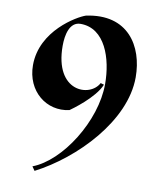

<svg xmlns="http://www.w3.org/2000/svg" viewBox="-88 -575 778 935"><g transform="rotate(10 301.5 -108.0)"><path d="M262 -498C464 -541 553 -398 553 -244C553 -27 339 191 147 290L133 270C273 217 412 -3 412 -186C412 -312 365 -454 244 -454C189 -454 176 -387 176 -334C176 -106 350 -109 390 -187L407 -182C379 -113 273 -38 263 -31C153 -6 50 -87 50 -216C50 -387 220 -484 262 -498Z"/></g></svg>

Font: Mazius Display
Style: Bold
Weight: 700
Designer: Alberto Casagrande & Collletttivo
Foundry: Collletttivo
Version: Version 2.000;Glyphs 3.2 (3221)